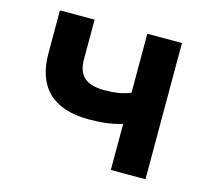

<svg xmlns="http://www.w3.org/2000/svg" viewBox="-91 -724 932 835"><g transform="rotate(15 375.0 -306.5)"><path d="M324.3 -187.5Q203.6 -187.5 141.9 -246.3Q80.3 -305.1 80.3 -420V-613.1H236.3V-433.1Q236.3 -379.1 265.5 -353.4Q294.8 -327.7 355.3 -327.7Q392.1 -327.7 420.3 -332.5Q448.6 -337.3 473.7 -347.4V-613.1H629.7V0H473.7V-207.3Q410.7 -187.5 324.3 -187.5Z"/></g></svg>

Font: Martian Mono VF sWd Rg
Style: Regular
Weight: 400
Width: 6
Monospace: yes
Designer: Roman Shamin
Foundry: Evil Martians
Version: Version 1.100